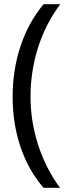

<svg xmlns="http://www.w3.org/2000/svg" viewBox="-20 -734 336 912"><path d="M40 -273.9Q40 -403.3 77.9 -516.1Q115.7 -628.9 187 -713.9H266.1Q195.8 -619.6 160.4 -506.8Q125 -394 125 -274.9Q125 -157.7 161.1 -45.9Q197.3 65.9 265.1 158.2H187Q115.2 75.2 77.6 -35.6Q40 -146.5 40 -273.9Z"/></svg>

Font: Open Sans Y to K
Style: Regular
Weight: 400
Version: Version 1.10